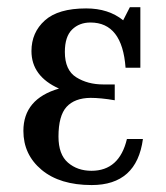

<svg xmlns="http://www.w3.org/2000/svg" viewBox="-20 -519 472 545"><path d="M240.2 6.3Q149.9 6.3 98.1 -36.9Q46.4 -80.1 46.4 -147.5Q46.4 -238.3 147.5 -267.6Q69.3 -302.7 69.3 -374Q69.3 -426.8 107.2 -460.9Q145 -495.1 224.6 -495.1Q288.1 -495.1 329.6 -461.4L348.6 -498.5H378.4V-326.7H336.4Q327.1 -455.1 236.8 -455.1Q205.1 -455.1 184.6 -435.1Q164.1 -415 164.1 -371.6Q164.1 -319.8 196.5 -299.6Q229 -279.3 272.9 -279.3H305.7V-234.4Q266.1 -241.2 236.8 -241.2Q191.9 -240.7 168.9 -215.6Q146 -190.4 146 -131.3Q146 -80.6 172.9 -57.4Q199.7 -34.2 239.7 -34.2Q318.8 -34.2 340.3 -124.5H385.7Q368.2 6.3 240.2 6.3Z"/></svg>

Font: Munson
Style: Regular
Weight: 400
Designer: Paul James MIller
Foundry: High-Logic / Made with FontCreator
Version: Version 2.10;May 5, 2019;FontCreator 11.5.0.2430 64-bit